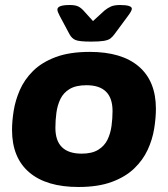

<svg xmlns="http://www.w3.org/2000/svg" viewBox="-20 -738 670 766"><path d="M293 8Q165 8 96.5 -50.5Q28 -109 28 -220Q28 -254 34.5 -295.5Q41 -337 59 -378.5Q77 -420 111.5 -454.5Q146 -489 201.5 -510Q257 -531 338 -531Q466 -531 534 -472.5Q602 -414 602 -304Q602 -267 595 -224Q588 -181 569 -140Q550 -99 515 -65.5Q480 -32 425.5 -12Q371 8 293 8ZM306 -125Q347 -125 372 -140.5Q397 -156 409 -181Q421 -206 425 -236Q429 -266 429 -295Q429 -398 325 -398Q283 -398 258 -383Q233 -368 221 -343Q209 -318 205 -288Q201 -258 201 -228Q201 -125 306 -125ZM459 -718Q506 -718 506 -703Q506 -695 491 -675L437 -602Q429 -591 420.5 -584.5Q412 -578 394.5 -575Q377 -572 343 -572Q296 -572 281 -578.5Q266 -585 257 -602L218 -675Q214 -683 211.5 -689Q209 -695 209 -700Q209 -718 258 -718Q280 -718 291.5 -712.5Q303 -707 313 -696L351 -654L397 -696Q409 -706 422.5 -712Q436 -718 459 -718Z"/></svg>

Font: Asap Semi Expanded Semi Expanded ExtraBold
Style: Italic
Weight: 800
Width: 6
Italic angle: -6°
Designer: Pablo Cosgaya
Foundry: Omnibus-Type
Version: Version 3.001; ttfautohint (v1.8.4.7-5d5b)